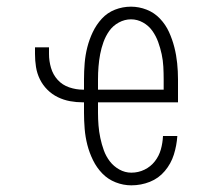

<svg xmlns="http://www.w3.org/2000/svg" viewBox="-20 -548 640 576"><path d="M374 8Q350 8 327 -1Q304 -10 287 -27.5Q270 -45 259 -67.5Q248 -90 242 -113.5Q236 -137 234 -161.5Q232 -186 232 -210V-241H229Q209 -241 190 -244.5Q171 -248 153.5 -256.5Q136 -265 122 -279Q108 -293 99.5 -310.5Q91 -328 88 -347Q85 -366 85 -386V-406H127V-386Q127 -365 133 -344.5Q139 -324 153 -308.5Q167 -293 187.5 -286Q208 -279 229 -279H232V-310Q232 -334 234 -358.5Q236 -383 242 -406.5Q248 -430 258.5 -452Q269 -474 285.5 -492Q302 -510 325 -519Q348 -528 373 -528Q397 -528 420 -519Q443 -510 460 -492Q477 -474 487 -452Q497 -430 503 -406.5Q509 -383 511.5 -358.5Q514 -334 514 -310V-241H274V-210Q274 -191 275.5 -172Q277 -153 281 -134Q285 -115 291.5 -97Q298 -79 309.5 -64Q321 -49 338 -39.5Q355 -30 374 -30Q395 -30 413.5 -39Q432 -48 444.5 -64Q457 -80 462.5 -99.5Q468 -119 469 -140H512Q510 -111 501.5 -84Q493 -57 474.5 -35Q456 -13 429.5 -2.5Q403 8 374 8ZM274 -279H471V-310Q471 -329 470 -348Q469 -367 465 -385.5Q461 -404 454.5 -422Q448 -440 437 -455.5Q426 -471 409 -480.5Q392 -490 373 -490Q354 -490 336.5 -480.5Q319 -471 308 -455.5Q297 -440 290.5 -422Q284 -404 280.5 -385.5Q277 -367 275.5 -348Q274 -329 274 -310Z"/></svg>

Font: Iosevka SS04 XLt Ex
Style: Regular
Weight: 200
Width: 7
Monospace: yes
Designer: Belleve Invis
Foundry: Belleve Invis
Version: Version 19.0.0; ttfautohint (v1.8.4)